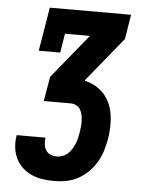

<svg xmlns="http://www.w3.org/2000/svg" viewBox="-53 -777 605 819"><g transform="rotate(5 250.0 -367.5)"><path d="M211 0Q185 0 160 -3.5Q135 -7 113 -17Q91 -27 73.5 -43Q56 -59 45.5 -80.5Q35 -102 32 -127Q29 -152 33 -177Q33 -178 33 -179Q33 -180 34 -181H158Q157 -181 157 -180.5Q157 -180 157 -180Q155 -166 156.5 -152Q158 -138 165 -127Q172 -116 184.5 -110.5Q197 -105 211 -105Q223 -105 235.5 -109.5Q248 -114 258 -122.5Q268 -131 275 -142.5Q282 -154 287 -165.5Q292 -177 295 -189.5Q298 -202 300 -214Q302 -227 303.5 -240Q305 -253 304.5 -265.5Q304 -278 301.5 -290.5Q299 -303 293 -313.5Q287 -324 276 -330Q265 -336 252 -336H136L154 -441L308 -630H201L188 -548H96L127 -735H475L458 -630L304 -441L303 -437Q328 -432 349.5 -419.5Q371 -407 387 -389Q403 -371 412.5 -348Q422 -325 425.5 -300.5Q429 -276 428 -249.5Q427 -223 423 -197Q418 -172 410.5 -147Q403 -122 389 -98.5Q375 -75 355.5 -55.5Q336 -36 312 -23Q288 -10 262 -5Q236 0 211 0Z"/></g></svg>

Font: Iosevka Curly Slab XBdObl
Style: Regular
Weight: 800
Italic angle: -9°
Monospace: yes
Designer: Belleve Invis
Foundry: Belleve Invis
Version: Version 11.1.0; ttfautohint (v1.8.3)